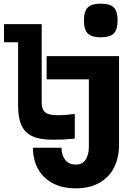

<svg xmlns="http://www.w3.org/2000/svg" viewBox="-20 -767 671 1050"><path d="M79 -189V-536H2V-635H208V-209Q208 -181 216.5 -165.5Q225 -150 244.8 -143.5Q264.5 -137 300 -137Q338.5 -137 389 -144V-9Q349.5 -5 327.2 -4Q305 -3 266 -3Q198.5 -3 157.5 -21.8Q116.5 -40.5 97.8 -81Q79 -121.5 79 -189ZM395 133Q432.5 133 449.2 105Q466 77 466 36V-333H235V-460H631V24Q631 95.5 603.5 149.5Q576 203.5 522.8 233.2Q469.5 263 394 263Q319.5 263 266.5 234Q213.5 205 186.8 154.5Q160 104 160 41H316.5Q316.5 81.5 336.5 107.2Q356.5 133 395 133ZM439 -655Q439 -705.5 460 -726.2Q481 -747 531 -747Q581.5 -747 602.2 -726.2Q623 -705.5 623 -655Q623 -605 602.2 -584Q581.5 -563 531 -563Q481 -563 460 -584Q439 -605 439 -655Z"/></svg>

Font: JuliaMono Black
Style: Regular
Weight: 900
Monospace: yes
Designer: cormullion
Foundry: corm
Version: Version 0.054; ttfautohint (v1.8.4)